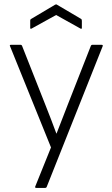

<svg xmlns="http://www.w3.org/2000/svg" viewBox="-20 -692 524 896"><path d="M150 185Q141 185 145 177L218 -4L27 -476Q23 -483 32 -483H75Q81 -483 83 -478L192 -202Q205 -169 218 -135.5Q231 -102 243 -69H244Q257 -102 270 -136Q283 -170 296 -203L404 -478Q406 -483 412 -483H453Q462 -483 459 -476L198 180Q196 185 190 185ZM128 -559Q121 -555 121 -562V-595Q121 -602 126 -604L237 -670Q242 -673 246 -670L358 -604Q362 -602 362 -595V-562Q362 -555 355 -559L242 -622Z"/></svg>

Font: Sofia Sans Light
Style: Regular
Weight: 300
Designer: Botio Nikoltchev, Ani Petrova
Foundry: lettersoup
Version: Version 4.100; ttfautohint (v1.8.3)